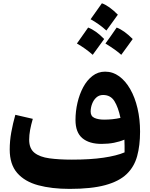

<svg xmlns="http://www.w3.org/2000/svg" viewBox="-20 -1157 925 1186"><path d="M749.5 -215.8Q750 -232.9 749.5 -255.6Q749 -278.3 748.5 -294.4Q720.2 -282.2 684.3 -275.1Q648.4 -268.1 607.4 -268.1Q530.8 -268.1 488.5 -303.7Q446.3 -339.4 446.3 -416Q446.3 -469.2 458.5 -522Q470.7 -574.7 493.9 -618.2Q517.1 -661.6 551.3 -688Q585.4 -714.4 629.4 -714.4Q676.8 -714.4 716.1 -685.8Q755.4 -657.2 784.4 -606.4Q813.5 -555.7 829.3 -488.3Q845.2 -420.9 845.2 -343.8Q845.2 -258.3 827.1 -192.4Q809.1 -126.5 762.2 -81.5Q715.3 -36.6 629.9 -13.4Q544.4 9.8 410.2 9.8Q299.3 9.8 216.1 -12.7Q132.8 -35.2 86.4 -88.4Q40 -141.6 40 -232.9Q40 -286.6 49.8 -340.6Q59.6 -394.5 74.7 -447.8L182.6 -422.9Q171.9 -386.2 166 -354.5Q160.2 -322.8 160.2 -293.9Q160.2 -239.3 193.1 -213.1Q226.1 -187 285.4 -179Q344.7 -170.9 423.8 -170.9Q538.1 -170.9 619.1 -182.9Q700.2 -194.8 749.5 -215.8ZM724.1 -428.7Q710.4 -494.1 686.8 -532.2Q663.1 -570.3 616.7 -570.3Q592.3 -570.3 575.2 -554.9Q558.1 -539.6 549.1 -515.9Q540 -492.2 540 -467.3Q540 -439 563.7 -428.5Q587.4 -418 623 -418Q676.3 -418 724.1 -428.7ZM729 -818.4Q698.2 -847.2 631.3 -888.2Q664.6 -933.6 700.7 -986.8Q745.6 -970.2 799.8 -916Q781.7 -891.1 764.4 -866.9Q747.1 -842.8 729 -818.4ZM455.1 -888.2Q513.7 -972.2 524.4 -986.8Q571.8 -969.2 623.5 -916Q605.5 -891.1 587.9 -866.9Q570.3 -842.8 552.7 -818.4Q509.8 -856.9 455.1 -888.2ZM539.6 -1038.1Q579.1 -1092.3 609.4 -1136.7Q652.8 -1121.6 708 -1066.4Q689.9 -1041.5 672.9 -1017.6Q655.8 -993.7 637.2 -968.3Q592.8 -1008.8 539.6 -1038.1Z"/></svg>

Font: Pinar-DS1-FD Bold
Style: Regular
Weight: 700
Designer: Amin Abedi
Version: Version 2.000